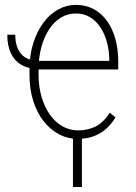

<svg xmlns="http://www.w3.org/2000/svg" viewBox="-20 -558 557 785"><path d="M9.8 -416H42.5Q42.5 -366.2 65.7 -338.4Q88.9 -310.5 134.8 -310.5V-276.9Q94.7 -276.9 66.9 -293.2Q39.1 -309.6 24.4 -340.6Q9.8 -371.6 9.8 -416ZM298.3 9.8Q256.3 9.8 220.5 -9.5Q184.6 -28.8 157.5 -63.7Q130.4 -98.6 115.5 -146.5Q100.6 -194.3 100.6 -251.5V-273.4Q100.6 -332 115.7 -380.6Q130.9 -429.2 157 -464.6Q183.1 -500 217.5 -519Q252 -538.1 290.5 -538.1Q330.1 -538.1 362.1 -521.2Q394 -504.4 416.7 -473.4Q439.5 -442.4 451.4 -399.9Q463.4 -357.4 463.4 -306.6V-273.9H123.5V-309.1H426.8V-315.4Q426.3 -352.5 417 -386.5Q407.7 -420.4 390.4 -446.5Q373 -472.7 347.9 -487.8Q322.8 -502.9 290.5 -502.9Q256.3 -502.9 228.3 -485.6Q200.2 -468.3 179.9 -436.8Q159.7 -405.3 148.7 -363.8Q137.7 -322.3 137.7 -273.4V-251.5Q137.7 -204.1 149.7 -162.8Q161.6 -121.6 183.1 -90.6Q204.6 -59.6 234.4 -42.2Q264.2 -24.9 299.3 -24.9Q338.9 -24.9 370.8 -40.8Q402.8 -56.6 428.7 -97.2L452.1 -78.1Q438 -53.7 416.5 -33.7Q395 -13.7 365.7 -2Q336.4 9.8 298.3 9.8ZM314.9 -18.1V206.5H278.3V-18.1Z"/></svg>

Font: Roboto Condensed ExtraLight
Style: Regular
Weight: 250
Designer: Christian Robertson
Foundry: Google
Version: Version 3.008; 2023